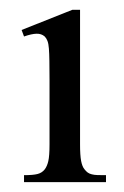

<svg xmlns="http://www.w3.org/2000/svg" viewBox="-20 -370 252 390"><path d="M28.8 0V-14.2Q47.4 -14.2 56.4 -16.6Q65.4 -19 70.8 -25.9Q75.7 -32.2 78.1 -42.7Q80.6 -53.2 80.6 -77.1V-208Q80.6 -231 80.3 -246.3Q80.1 -261.7 79.3 -271.5Q78.6 -281.2 76.4 -286.9Q74.2 -292.5 70.8 -295.9Q64 -301.8 54.2 -301.5Q44.4 -301.3 28.8 -295.9L23.9 -309.1L127 -350.1H142.6V-77.1Q142.6 -54.2 144.8 -43Q147 -31.7 151.4 -26.4Q154.8 -22 158.2 -19.5Q161.6 -17.1 166.5 -15.9Q171.4 -14.6 178.2 -14.4Q185.1 -14.2 195.3 -14.2V0Z"/></svg>

Font: Surma
Style: Regular
Weight: 400
Designer: Sue Lloyd-Williams
Foundry: Sylheti Translation And Research
Version: Version 3.000